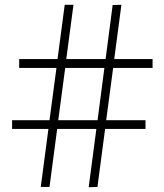

<svg xmlns="http://www.w3.org/2000/svg" viewBox="-20 -775 686 801"><path d="M30.5 -273.5H186.5L215.5 -491.5H60V-528.5H220L250 -755H286.5L256.5 -528.5H420.5L450 -754L486.5 -755L456.5 -528.5H616.5V-491.5H452L423 -273.5H587V-237H418.5L386.5 5L350 6L382 -237H218.5L186.5 5H150L182 -237H30.5ZM223 -273.5H387L415.5 -491.5H252Z"/></svg>

Font: Bodoni* 06pt
Style: Regular
Weight: 400
Version: Version 2.3